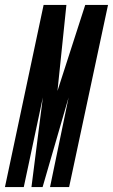

<svg xmlns="http://www.w3.org/2000/svg" viewBox="-44 -755 456 775"><path d="M128 0 233 -362 158 0H235L392 -735H300L188 -388L224 -735H132L-24 0H52L129 -362L83 0Z"/></svg>

Font: League Gothic Condensed Italic
Style: Regular
Weight: 400
Width: 3
Designer: Tyler Finck
Foundry: The League of Moveable Type
Version: Version 1.001;PS 001.001;hotconv 1.0.56;makeotf.lib2.0.21325